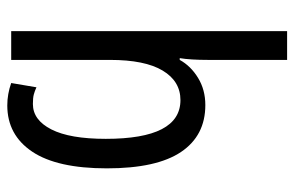

<svg xmlns="http://www.w3.org/2000/svg" viewBox="-164 -424 827 540"><g transform="rotate(-90 250.0 -153.5)"><path d="M352 18Q352 -32 357 -62H352Q335 -31 301.5 -10.5Q268 10 225 10Q139 10 93 -58.5Q47 -127 47 -267Q47 -407 94 -477Q141 -547 224 -547Q256 -547 287 -536L275 -465Q264 -470 254.5 -472.5Q245 -475 228 -475Q183 -475 156.5 -423Q130 -371 130 -270Q130 -60 239 -60Q292 -60 322 -110Q352 -160 352 -258V-536H433V240H352Z"/></g></svg>

Font: Noto Sans Mono UI Cond
Style: Regular
Weight: 400
Width: 3
Monospace: yes
Designer: Monotype Design team
Foundry: Monotype Imaging Inc.
Version: Version 1.000